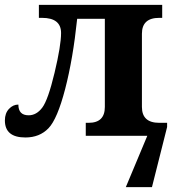

<svg xmlns="http://www.w3.org/2000/svg" viewBox="-20 -556 719 786"><path d="M139.2 -482.9V-536.1H644V-482.9H631.8Q561 -482.9 561 -418V-118.2Q561 -53.2 631.8 -53.2H664.1V-36.1L602.1 210H495.1L583 0H331.1V-53.2H342.8Q409.2 -53.2 409.2 -118.2V-479H295.9Q278.8 -314.9 246.8 -191.9Q214.8 -68.8 178.5 -31Q142.1 6.8 84 6.8Q0 6.8 0 -63Q0 -92.3 16.6 -110.1Q33.2 -127.9 55.2 -127.9Q55.2 -84 97.2 -84Q129.4 -84 153.1 -115.5Q176.8 -147 203.4 -258.3Q230 -369.6 230 -420.9Q230 -482.9 151.9 -482.9ZM661.1 0Z"/></svg>

Font: Droid Serif
Style: Bold
Weight: 700
Designer: Monotype Design team
Foundry: Monotype Imaging Inc.
Version: Version 1.03